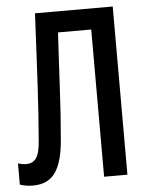

<svg xmlns="http://www.w3.org/2000/svg" viewBox="-53 -757 632 812"><g transform="rotate(-5 262.5 -351.5)"><path d="M54 11Q24 11 -1 2V-88Q8 -85 16 -83.5Q24 -82 34 -82Q62 -82 76.5 -102.5Q91 -123 95 -178Q100 -237 103.5 -292Q107 -347 110.5 -407Q114 -467 117.5 -541.5Q121 -616 126 -714H456V0H357V-625H216Q212 -551 208.5 -491Q205 -431 202.5 -379Q200 -327 196.5 -276Q193 -225 188 -169Q181 -80 150.5 -34.5Q120 11 54 11Z"/></g></svg>

Font: Noto Sans ExtraCondensed Medium
Style: Regular
Weight: 500
Width: 2
Designer: Monotype Design Team
Foundry: Monotype Imaging Inc.
Version: Version 2.013; ttfautohint (v1.8.4.7-5d5b)